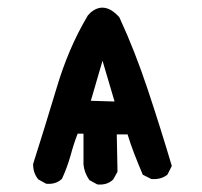

<svg xmlns="http://www.w3.org/2000/svg" viewBox="-20 -489 540 513"><path d="M239.3 3.4 219.7 -7.3 218.8 -8.3 217.8 -9.3Q205.1 -28.3 203.1 -49.3V-49.8V-131.8H187.5Q176.8 -104.5 168.9 -74.7Q159.7 -42 146 -12.2L145.5 -11.2L144.5 -10.3Q128.9 3.9 105 2H103.5L102.5 1.5L83 -9.3L82 -10.3L81.1 -11.2Q74.7 -19.5 71.5 -29.3Q68.4 -39.1 68.4 -49.8V-50.8L68.8 -51.8Q98.1 -143.6 130.4 -251Q146.5 -305.7 167.2 -354.2Q188 -402.8 213.9 -446.3V-446.8L214.4 -447.3Q218.3 -451.7 222.2 -455.6Q240.7 -471.2 260 -468Q279.3 -464.8 298.3 -443.4L298.8 -442.9L299.3 -441.9Q340.3 -353.5 375.5 -247.6Q410.6 -141.6 438.5 -47.4L439 -45.4L438 -43.5L428.2 -23.9L427.2 -22.5L426.3 -21.5Q409.2 -8.8 385.3 -10.7H384.3L383.3 -11.2L363.8 -21L361.8 -22L360.8 -23.9Q349.1 -51.3 338.4 -79.1Q333.5 -91.8 329.1 -104.5Q324.7 -117.2 320.8 -129.9H292L293.9 -32.2V-30.8L293.5 -29.3L282.7 -9.8L282.2 -9.3L281.2 -8.3Q265.6 5.9 241.7 3.9H240.2ZM253.9 -326.7 222.7 -219.7 286.1 -217.8Z"/></svg>

Font: NaikaiFont
Style: SemiBold
Weight: 600
Version: Version 1.89